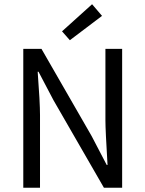

<svg xmlns="http://www.w3.org/2000/svg" viewBox="-20 -887 687 907"><path d="M90 0V-656H176L413 -244L484 -108H488Q478 -273 478 -317V-656H557V0H471L233 -413L162 -548H158Q169 -403 169 -343V0ZM310 -697 273 -739 415 -867 462 -812Z"/></svg>

Font: Toshiba Sans
Style: Regular
Weight: 400
Designer: Paul D. Hunt
Foundry: Toshiba Corporation
Version: Version 2.020;PS 2.0;hotconv 1.0.86;makeotf.lib2.5.63406